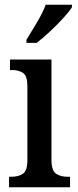

<svg xmlns="http://www.w3.org/2000/svg" viewBox="-20 -786 326 806"><path d="M18 0V-44H28Q57 -44 76 -56.5Q95 -69 95 -113V-424Q95 -467 77 -479.5Q59 -492 31 -492H22V-536H196V-116Q196 -70 215 -57Q234 -44 263 -44H274V0ZM91 -619Q112 -653 135.5 -692.5Q159 -732 172 -766H282V-756Q272 -739 246.5 -711Q221 -683 190.5 -654.5Q160 -626 134 -606H91Z"/></svg>

Font: Noto Serif Armenian Condensed Medium
Style: Regular
Weight: 500
Width: 3
Designer: Monotype Design Team
Foundry: Monotype Imaging Inc.
Version: Version 2.008; ttfautohint (v1.8.4.7-5d5b)